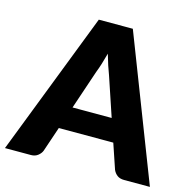

<svg xmlns="http://www.w3.org/2000/svg" viewBox="-119 -835 949 943"><g transform="rotate(15 355.5 -364.0)"><path d="M724 0H593Q571 0 557.5 -10.2Q544 -20.5 537 -36.5L494 -163.5H217L174 -36.5Q168.5 -22.5 154.2 -11.2Q140 0 119 0H-13L269 -728.5H442ZM256 -278.5H455L388 -478Q380.5 -497 372 -522.8Q363.5 -548.5 355 -578.5Q347 -548 338.8 -522Q330.5 -496 323 -477Z"/></g></svg>

Font: Lato Black
Style: Regular
Weight: 900
Designer: Lukasz Dziedzic
Foundry: tyPoland Lukasz Dziedzic
Version: Version 2.007; 2014-02-27